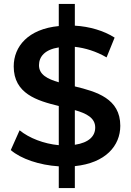

<svg xmlns="http://www.w3.org/2000/svg" viewBox="-20 -840 669 980"><path d="M594 -198C594 -337 473 -372 362 -399V-601C415 -595 471 -578 524 -547L565 -648C511 -683 436 -705 362 -709V-820H280V-707C124 -692 50 -603 50 -501C50 -362 169 -326 280 -299V-99C204 -106 129 -135 80 -175L35 -74C87 -29 182 3 280 9V120H362V8C519 -8 594 -96 594 -198ZM179 -507C179 -551 209 -587 280 -598V-420C222 -437 179 -459 179 -507ZM362 -101V-278C422 -261 466 -238 466 -189C466 -146 435 -112 362 -101Z"/></svg>

Font: Montserrat Lite SemiBold
Style: Regular
Weight: 600
Designer: Julieta Ulanovsky
Foundry: Julieta Ulanovsky
Version: Version 7.200;PS 007.200;hotconv 1.0.88;makeotf.lib2.5.64775